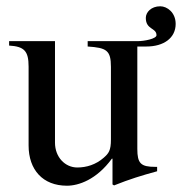

<svg xmlns="http://www.w3.org/2000/svg" viewBox="-20 -581 579 611"><path d="M259 -450V-433C319 -429 333 -421 333 -368V-137C333 -102 326 -93 310 -79C285 -57 255 -48 226 -48C187 -48 155 -81 155 -127V-450H9V-436C57 -433 71 -419 71 -369V-118C71 -41 116 10 193 10C230 10 287 -9 336 -76H338V6L343 9C393 -11 429 -22 480 -36V-50H474C428 -50 417 -61 417 -107V-433H446C501 -433 539 -460 539 -505C539 -541 512 -561 490 -561C461 -561 444 -542 444 -524C444 -486 478 -493 478 -469C478 -458 441 -450 417 -450Z"/></svg>

Font: STIXGeneral
Style: Regular
Weight: 400
Designer: MicroPress Inc., with final additions and corrections provided by Coen Hoffman, Elsevier (retired)
Version: Version 1.1.0